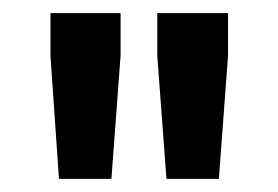

<svg xmlns="http://www.w3.org/2000/svg" viewBox="-20 -708 425 293"><path d="M234 -435 220 -623V-688H328V-623L314 -435ZM70 -435 57 -623V-688H164V-623L150 -435Z"/></svg>

Font: Saira SemiCondensed SemiBold
Style: Regular
Weight: 600
Width: 4
Designer: Hector Gatti with collaboration of the Omnibus-Type team
Foundry: Omnibus-Type
Version: Version 1.101